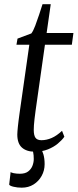

<svg xmlns="http://www.w3.org/2000/svg" viewBox="-20 -709 368 910"><path d="M148.5 -183.5Q145.5 -160.5 143.5 -144Q141.5 -127.5 140.8 -115.2Q140 -103 140 -93.5Q140 -67.5 148.2 -56Q156.5 -44.5 176.5 -44.5Q200.5 -44.5 224.8 -55Q249 -65.5 274 -89L285 -61Q274 -45 254.2 -28.5Q234.5 -12 207 -1Q179.5 10 145 10Q106 10 84 -9.5Q62 -29 62 -71.5Q62 -78 62.8 -87.5Q63.5 -97 64.8 -109.5Q66 -122 68 -137.2Q70 -152.5 72.5 -171L119 -497H58L63 -526L128.5 -550.5Q137.5 -562 147 -587.2Q156.5 -612.5 165.8 -640.5Q175 -668.5 181.5 -689H220.5L201 -552.5H328L320.5 -497H193ZM83 180.5Q62.5 180.5 44.5 176.2Q26.5 172 23.5 166L30.5 105.5Q31 109 44.8 111.8Q58.5 114.5 74.5 114.5Q99 114.5 113.2 103.8Q127.5 93 133.8 76.8Q140 60.5 140 44.5Q140 26 137.2 13Q134.5 0 130 -10.5L149.5 -12.5L171 -10.5Q180 3 185.8 22.8Q191.5 42.5 191.5 69Q191.5 99 177.5 124.5Q163.5 150 139.2 165.2Q115 180.5 83 180.5Z"/></svg>

Font: Merriweather 24pt SemiCondensed Light
Style: Italic
Weight: 300
Width: 4
Italic angle: -7.8°
Designer: Eben Sorkin
Foundry: Eben Sorkin
Version: Version 2.101